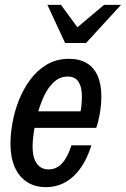

<svg xmlns="http://www.w3.org/2000/svg" viewBox="-20 -760 518 790"><path d="M169 10Q123 10 90 -12Q57 -34 40 -74Q23 -114 23 -170Q23 -206 31 -252.5Q39 -299 57 -345.5Q75 -392 103.5 -431Q132 -470 172 -494Q212 -518 264 -518Q307 -518 336.5 -500.5Q366 -483 381.5 -448.5Q397 -414 397 -363Q397 -328 390.5 -291.5Q384 -255 376 -234H89L103 -302H338L302 -255Q309 -281 313.5 -313.5Q318 -346 316.5 -376Q315 -406 301.5 -425.5Q288 -445 258 -445Q227 -445 202.5 -423Q178 -401 161.5 -365.5Q145 -330 134.5 -291Q124 -252 119 -216Q114 -180 114 -158Q114 -112 131 -87.5Q148 -63 180 -63Q212 -63 235 -87.5Q258 -112 274 -162H356Q330 -79 282 -34.5Q234 10 169 10ZM248 -583 175 -740H231L326 -610H254L408 -740H478L334 -583Z"/></svg>

Font: Instrument Sans Condensed Medium
Style: Italic
Weight: 500
Width: 3
Italic angle: -13°
Designer: Rodrigo Fuenzalida
Foundry: fragTYPE
Version: Version 1.000;gftools[0.9.28]